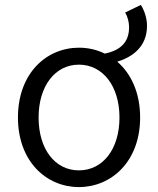

<svg xmlns="http://www.w3.org/2000/svg" viewBox="-20 -748 642 781"><path d="M301 13C433 13 550 -91 550 -270C550 -371 513 -449 457 -497C519 -516 578 -558 578 -643C578 -673 568 -704 553 -728L489 -697C500 -679 505 -657 505 -637C505 -576 470 -543 406 -530C374 -546 338 -554 301 -554C169 -554 53 -450 53 -270C53 -91 169 13 301 13ZM301 -55C204 -55 137 -141 137 -270C137 -398 204 -485 301 -485C398 -485 466 -398 466 -270C466 -141 398 -55 301 -55Z"/></svg>

Font: Source Han Sans JP Normal
Style: Regular
Weight: 350
Designer: Ryoko NISHIZUKA 西塚涼子 (kana, bopomofo & ideographs); Paul D. Hunt (Latin, Greek & Cyrillic); Sandoll Communications 산돌커뮤니
Foundry: Adobe
Version: Version 2.002;hotconv 1.0.116;makeotfexe 2.5.65601